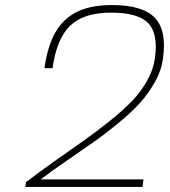

<svg xmlns="http://www.w3.org/2000/svg" viewBox="-20 -740 674 760"><path d="M141 -30H548L544 0H80L83 -19Q131 -56 199.5 -104.5Q268 -153 315 -186Q362 -219 415.5 -262Q469 -305 503 -340.5Q537 -376 562 -420Q587 -464 593 -508Q607 -606 567 -648Q527 -690 419 -690Q312 -690 258 -638.5Q204 -587 188 -470H156Q168 -558 200 -613Q232 -668 286.5 -694Q341 -720 423 -720Q545 -720 593 -669.5Q641 -619 625 -508Q619 -461 593 -415Q567 -369 533.5 -332Q500 -295 447 -251.5Q394 -208 351 -178Q308 -148 243.5 -103.5Q179 -59 141 -30Z"/></svg>

Font: Fivo Sans Thin
Style: Regular
Weight: 250
Foundry: Alexander Slobzheninov
Version: 1.0